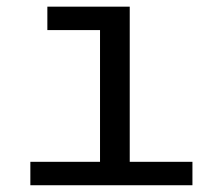

<svg xmlns="http://www.w3.org/2000/svg" viewBox="-20 -548 640 568"><path d="M363.8 -69.3H549.3V0H69.8V-69.3H275.9V-459H120.1V-528.3H363.8Z"/></svg>

Font: Cousine
Style: Regular
Weight: 400
Monospace: yes
Designer: Steve Matteson
Foundry: Monotype Imaging Inc.
Version: Version 1.21